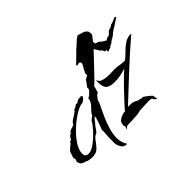

<svg xmlns="http://www.w3.org/2000/svg" viewBox="-106 -570 786 786"><g transform="rotate(-45 287.0 -177.0)"><path d="M234 52Q220 52 212 38Q204 24 204 12Q204 -6 204.5 -23.5Q205 -41 207 -58L205 -59Q210 -72 217.5 -92.5Q225 -113 225 -123Q220 -118 215 -112.5Q210 -107 206 -101Q199 -94 193.5 -85Q188 -76 180 -68Q168 -65 158 -50.5Q148 -36 135.5 -23Q123 -10 101 -10Q94 -10 83.5 -11.5Q73 -13 68 -17Q55 -20 49.5 -24.5Q44 -29 41 -42L45 -55L42 -63Q47 -79 49.5 -86Q52 -93 57.5 -98Q63 -103 76 -113Q77 -118 81.5 -120.5Q86 -123 90 -124L91 -129L101 -141L104 -139L110 -148Q117 -153 124.5 -154.5Q132 -156 139 -160Q141 -168 151.5 -175Q162 -182 173 -189Q184 -196 185 -202L189 -201L206 -212L211 -210L226 -219L244 -220L247 -217Q247 -210 237.5 -202.5Q228 -195 221 -196Q203 -192 179 -176Q155 -160 132.5 -138.5Q110 -117 95 -93.5Q80 -70 80 -50Q80 -31 100 -31Q115 -31 137 -47.5Q159 -64 178 -85Q197 -106 203 -119L220 -132Q223 -141 236 -153.5Q249 -166 253 -175Q257 -182 257.5 -188.5Q258 -195 267 -197Q273 -203 280.5 -210Q288 -217 286 -227Q291 -234 296.5 -241Q302 -248 306 -255H309L314 -259V-260H319L322 -265L321 -276L326 -279L325 -282Q325 -283 329 -289.5Q333 -296 337 -303Q341 -310 341 -312Q341 -322 333 -322Q330 -322 326.5 -321Q323 -320 320 -319L319 -324L363 -367V-368Q375 -377 385.5 -387.5Q396 -398 409 -406Q419 -403 432.5 -399Q446 -395 452 -384L454 -371V-369Q454 -365 434 -341L436 -340Q436 -339 436 -335Q436 -331 439 -330Q440 -329 443 -329Q446 -329 447 -328L458 -322V-317Q461 -320 461 -318L467 -314Q468 -313 469.5 -312.5Q471 -312 472 -311L479 -307Q481 -309 486 -312L494 -315Q496 -317 496 -314L502 -317L512 -328Q514 -330 517.5 -330.5Q521 -331 523 -332Q526 -333 531 -335.5Q536 -338 537 -340Q545 -341 552 -344.5Q559 -348 565 -350Q571 -352 573 -349Q575 -346 572 -345Q565 -341 559 -337Q553 -333 546 -328Q544 -327 532.5 -320Q521 -313 516 -308L505 -299H504L501 -297Q499 -297 498 -296L488 -289V-288H487L482 -284L481 -285L480 -284Q480 -282 477 -282L473 -280Q472 -280 470 -278Q470 -275 468 -275Q465 -274 461 -274Q452 -268 450 -272Q448 -273 450.5 -276.5Q453 -280 451 -280L446 -279Q445 -279 444 -279.5Q443 -280 444 -280L443 -281L442 -280L436 -293Q436 -294 433 -294L432 -296L431 -295L426 -304Q424 -307 421 -311.5Q418 -316 416 -320Q395 -297 371 -272Q347 -247 329.5 -229Q312 -211 310 -211Q309 -204 306.5 -196.5Q304 -189 302 -181Q294 -179 288.5 -171Q283 -163 278 -156L279 -154Q279 -151 271 -135Q263 -119 252 -95Q241 -71 233 -44.5Q225 -18 225 6Q225 17 228.5 29.5Q232 42 239 50ZM278 9V8L284 -3L281 -11Q281 -31 296 -39.5Q311 -48 327 -49Q332 -56 349 -74.5Q366 -93 386.5 -114.5Q407 -136 425 -153.5Q443 -171 449 -175Q430 -169 416 -166Q402 -163 381 -163Q354 -163 343 -173.5Q332 -184 332 -212Q332 -215 332.5 -218Q333 -221 334 -224Q336 -209 352.5 -204.5Q369 -200 387 -200Q396 -200 404.5 -200.5Q413 -201 418 -201Q431 -201 443 -198.5Q455 -196 467 -196H474Q488 -207 501.5 -221Q515 -235 531 -245.5Q547 -256 566 -256L569 -255Q512 -206 457 -155Q402 -104 348 -53H364Q379 -53 394 -43L407 -40L408 -39L421 -38Q430 -32 438 -26Q446 -20 453 -12L456 8H454Q444 0 443 -5Q442 -10 425 -10Q412 -10 399 -9Q386 -8 372 -8Q366 -5 350 -3.5Q334 -2 317.5 -1.5Q301 -1 292 -1Z"/></g></svg>

Font: Kolker Brush
Style: Regular
Weight: 400
Designer: Robert E. Leuschke
Foundry: Robert E. Leuschke
Version: Version 1.010; ttfautohint (v1.8.3)